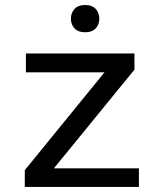

<svg xmlns="http://www.w3.org/2000/svg" viewBox="-20 -740 640 760"><path d="M193.4 -73.7 512.2 -464.4V-528.3H82.5V-453.6H393.6L78.1 -66.4V0H529.8V-73.7ZM260.7 -665.5Q260.7 -643.1 274.9 -627.7Q289.1 -612.3 316.9 -612.3Q344.7 -612.3 358.9 -627.7Q373 -643.1 373 -665.5Q373 -689 358.9 -704.6Q344.7 -720.2 316.9 -720.2Q289.1 -720.2 274.9 -704.6Q260.7 -689 260.7 -665.5Z"/></svg>

Font: Roboto Mono
Style: Regular
Weight: 400
Monospace: yes
Designer: Google
Version: Version 3.000